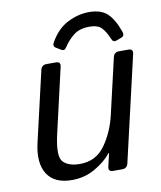

<svg xmlns="http://www.w3.org/2000/svg" viewBox="-81 -770 709 843"><g transform="rotate(-10 273.5 -348.5)"><path d="M502.4 -595.7Q509.7 -575.7 493.6 -569.8L470.2 -561Q455 -555.7 448.7 -571.8Q435.5 -604.5 418.4 -623Q401.3 -641.6 363.7 -641.6Q319.8 -641.6 293.2 -620.8Q266.6 -600.1 247.5 -570.3Q238.2 -555.2 225.1 -563L203.1 -576.2Q187.9 -585 199.2 -603Q230.4 -657.7 277.6 -681.4Q324.7 -705.1 373 -705.1Q424.8 -705.1 453.1 -679.7Q481.4 -654.3 502.4 -595.7ZM50.8 -178.7 123 -490.7Q127.9 -512.7 149.9 -512.7H191.9Q213.9 -512.7 209 -490.7L142.6 -202.1Q120.6 -106 144 -80.6Q167.5 -55.2 218.8 -55.2Q290.5 -55.2 331.1 -112.1Q371.6 -168.9 388.7 -242.2L446.3 -490.7Q451.2 -512.7 473.1 -512.7H515.1Q537.1 -512.7 532.2 -490.7L423.8 -22Q418.9 0 397 0H356Q334 0 338.9 -22L352.5 -80.6H350.6Q321.8 -44.9 275.1 -18.3Q228.5 8.3 172.4 8.3Q94.2 8.3 62.5 -41.7Q30.8 -91.8 50.8 -178.7Z"/></g></svg>

Font: Istok
Style: Italic
Weight: 500
Italic angle: -13°
Designer: Andrey V. Panov
Foundry: Andrey V. Panov
Version: Version 1.0.3